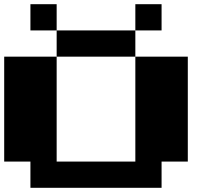

<svg xmlns="http://www.w3.org/2000/svg" viewBox="-20 -1020 1040 915"><path d="M250 -1000V-875H125V-1000ZM750 -875H625V-1000H750ZM625 -750H250V-875H625ZM875 -750V-250H750V-125H125V-250H0V-750H250V-250H625V-750Z"/></svg>

Font: Press Start 2P
Style: Regular
Weight: 400
Designer: CodeMan38
Foundry: CodeMan38
Version: Version 3.000